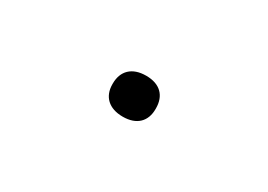

<svg xmlns="http://www.w3.org/2000/svg" viewBox="-15 -272 630 451"><g transform="rotate(30 300.0 -46.5)"><path d="M242 -47V-45C242 -12 263 9 301 9C339 9 359 -12 359 -45V-47C359 -81 339 -102 301 -102C263 -102 242 -81 242 -47Z"/></g></svg>

Font: LT Wave Mono
Style: Regular
Weight: 400
Designer: Daniel Lyons
Version: Version 2.5 (Glyphs App)